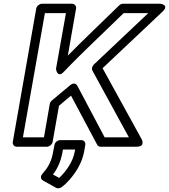

<svg xmlns="http://www.w3.org/2000/svg" viewBox="-20 -756 900 1022"><path d="M354 -303 256 -221C250 -216 246 -209 245 -203L214 -25H102L219 -686H331L278 -389C278 -389 285 -337 320 -374C422 -481 532 -582 638 -686H769L479 -412C470 -403 467 -389 472 -380L666 -25H537L392 -299C389 -305 376 -321 354 -303ZM358 -247 497 14C500 20 507 25 515 25H707C756 25 734 -15 734 -15L526 -393L845 -694C884 -731 833 -736 833 -736H635C628 -736 620 -733 614 -727C523 -638 431 -551 341 -460L385 -711C387 -722 379 -736 364 -736H203C192 -736 176 -726 173 -711L48 0C46 11 54 25 69 25H230C241 25 257 15 260 0L294 -193ZM295 191 262 173C286 141 303 105 312 57L315 40H380L378 50C368 107 331 157 295 191ZM206 169C190 187 201 200 209 205L279 244C287 248 299 247 308 240C323 229 337 216 350 201C383 163 417 112 428 50L434 15C436 4 429 -10 414 -10H299C288 -10 273 0 270 15L262 57C253 107 234 137 206 169Z"/></svg>

Font: Asimov
Style: WidOuIt
Weight: 500
Designer: Google
Version: Version 2.000980; 2014